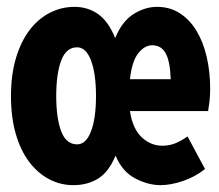

<svg xmlns="http://www.w3.org/2000/svg" viewBox="-20 -528 640 560"><path d="M205 -107Q231 -107 245.5 -145Q260 -183 260 -248Q260 -313 245.5 -351.5Q231 -390 205 -390Q173 -390 158.5 -351.5Q144 -313 144 -248Q144 -183 158.5 -145Q173 -107 205 -107ZM194 12Q156 12 123 -5.5Q90 -23 65 -56Q40 -89 26 -137.5Q12 -186 12 -248Q12 -310 26.5 -358.5Q41 -407 66 -440Q91 -473 125 -490.5Q159 -508 197 -508Q236 -508 266 -487Q296 -466 316 -417Q336 -466 369.5 -487Q403 -508 438 -508Q476 -508 505 -489Q534 -470 553.5 -437.5Q573 -405 583 -361.5Q593 -318 593 -269Q593 -249 591 -232Q589 -215 587 -204H359Q367 -152 393.5 -127.5Q420 -103 453 -103Q473 -103 490 -109.5Q507 -116 527 -130L578 -35Q549 -12 513.5 0Q478 12 448 12Q412 12 374.5 -7.5Q337 -27 317 -74Q297 -26 266 -7Q235 12 194 12ZM424 -396Q402 -396 383.5 -373Q365 -350 359 -297H478Q476 -350 463 -373Q450 -396 424 -396Z"/></svg>

Font: Source Code Pro
Style: Bold
Weight: 700
Monospace: yes
Designer: Paul D. Hunt, Teo Tuominen
Foundry: Adobe Systems Incorporated
Version: Version 2.030;PS 1.000;hotconv 16.6.51;makeotf.lib2.5.65220